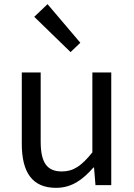

<svg xmlns="http://www.w3.org/2000/svg" viewBox="-20 -892 647 925"><path d="M250 13C325 13 379 -26 430 -85H433L440 0H516V-543H425V-158C373 -93 334 -66 278 -66C206 -66 176 -109 176 -210V-543H85V-199C85 -61 136 13 250 13ZM320 -641 367 -686 209 -872 145 -811Z"/></svg>

Font: Noto Sans T Chinese Regular
Style: Regular
Weight: 400
Designer: Ryoko NISHIZUKA (kana & ideographs); Paul D. Hunt (Latin, Greek & Cyrillic); Wenlong ZHANG (bopomofo); Sandoll Communica
Foundry: Adobe Systems Incorporated
Version: Version 1.000;PS 1;hotconv 1.0.78;makeotf.lib2.5.61930